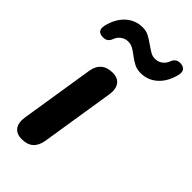

<svg xmlns="http://www.w3.org/2000/svg" viewBox="-244 -805 872 872"><g transform="rotate(45 191.5 -369.0)"><path d="M31 -54Q32 -64 33 -74L89 -428Q101 -498 171 -498Q200 -498 215.5 -482Q231 -466 231 -436Q230 -426 229 -416L173 -62Q167 -27 147 -9.5Q127 8 91 8Q62 8 46.5 -8Q31 -24 31 -54ZM-8 -609Q-8 -616 -7 -620Q6 -677 40.5 -708.5Q75 -740 121 -740Q144 -740 160.5 -731.5Q177 -723 201 -706Q221 -692 233.5 -685Q246 -678 262 -678Q281 -678 296.5 -689Q312 -700 319 -719Q329 -746 356 -746Q372 -746 381.5 -738.5Q391 -731 391 -717Q391 -710 390 -706Q377 -649 342.5 -617.5Q308 -586 262 -586Q238 -586 220 -595Q202 -604 180 -621Q162 -635 149 -641.5Q136 -648 121 -648Q102 -648 86.5 -637Q71 -626 64 -607Q54 -580 27 -580Q-8 -580 -8 -609Z"/></g></svg>

Font: SN Pro Bold
Style: Bold Italic
Weight: 700
Italic angle: -9°
Designer: Tobias Whetton
Foundry: Supernotes
Version: Version 1.003